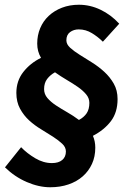

<svg xmlns="http://www.w3.org/2000/svg" viewBox="-20 -710 545 810"><path d="M166 -334Q166 -313 180 -296.5Q194 -280 216 -265.5Q238 -251 263.5 -236.5Q289 -222 313 -204Q334 -215 345.5 -232Q357 -249 357 -276Q357 -296 343 -312.5Q329 -329 308 -343.5Q287 -358 261.5 -373Q236 -388 212 -405Q192 -394 179 -377Q166 -360 166 -334ZM192 80Q144 80 93 58Q42 36 1 -4L69 -89Q94 -63 128.5 -42.5Q163 -22 199 -22Q227 -22 242.5 -35Q258 -48 258 -71Q258 -89 242.5 -103.5Q227 -118 204 -133Q181 -148 153.5 -164.5Q126 -181 103 -202Q80 -223 64.5 -251.5Q49 -280 49 -318Q49 -369 78.5 -406.5Q108 -444 153 -466Q137 -493 137 -526Q137 -561 149.5 -591Q162 -621 185.5 -643Q209 -665 241.5 -677.5Q274 -690 313 -690Q360 -690 404 -669Q448 -648 483 -610L414 -534Q394 -554 368 -570Q342 -586 312 -586Q291 -586 275.5 -574.5Q260 -563 260 -540Q260 -523 276 -508.5Q292 -494 316 -479Q340 -464 368 -446.5Q396 -429 420 -407Q444 -385 460 -357Q476 -329 476 -292Q476 -236 448 -199Q420 -162 372 -137Q382 -114 382 -87Q382 -49 368 -18.5Q354 12 329 34Q304 56 269 68Q234 80 192 80Z"/></svg>

Font: TypoPRO Source Sans Pro
Style: Bold Italic
Weight: 700
Italic angle: -11°
Designer: Paul D. Hunt
Foundry: Adobe Systems Incorporated
Version: Version 1.075;PS 2.000;hotconv 1.0.86;makeotf.lib2.5.63406